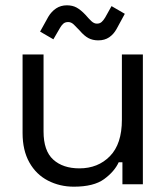

<svg xmlns="http://www.w3.org/2000/svg" viewBox="-20 -694 628 723"><path d="M65 -193V-489H144V-199Q144 -126 180.5 -93Q217 -60 279 -60Q349 -60 394 -106Q439 -152 439 -243V-489H518V0H441V-83H427Q411 -48 372 -19.5Q333 9 258 9Q205 9 160.5 -14Q116 -37 90.5 -82.5Q65 -128 65 -193ZM181 -546 131 -575 162 -631Q174 -651 191.5 -662.5Q209 -674 232 -674Q253 -674 268.5 -665.5Q284 -657 302 -638Q314 -624 324 -614.5Q334 -605 345 -605Q356 -605 363 -611.5Q370 -618 376 -628L400 -671L450 -642L419 -585Q408 -565 391 -553.5Q374 -542 350 -542Q329 -542 313 -550.5Q297 -559 280 -579Q268 -592 258 -601.5Q248 -611 237 -611Q225 -611 218 -604.5Q211 -598 206 -589Z"/></svg>

Font: Space Grotesk Frontify
Style: Regular
Weight: 400
Designer: Florian Karsten
Version: Version 2.000